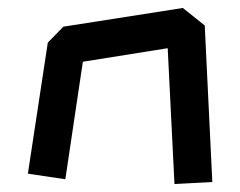

<svg xmlns="http://www.w3.org/2000/svg" viewBox="-20 -501 603 482"><path d="M401 -380 188 -346 144 -51 50 -65 100 -394 139 -434 439 -481 494 -437 513 -44 418 -39Z"/></svg>

Font: ZCOOL KuaiLe
Style: Regular
Weight: 400
Designer: Lui Bingke
Foundry: ZCOOL
Version: Version 2.000